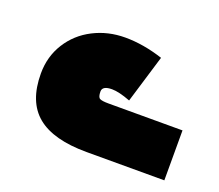

<svg xmlns="http://www.w3.org/2000/svg" viewBox="-62 -962 510 448"><g transform="rotate(20 193.0 -738.0)"><path d="M25 -733Q25 -775 46 -808.5Q67 -842 103 -860.5Q139 -879 182 -879Q227 -879 276 -863L240 -744Q211 -755 194 -755Q170 -755 170 -741Q170 -727 175.5 -724Q181 -721 197 -721H381V-597H188Q105 -597 65 -630Q25 -663 25 -733Z"/></g></svg>

Font: Noto Sans Armenian Black
Style: Regular
Weight: 900
Designer: Monotype Design team
Foundry: Monotype Imaging Inc.
Version: Version 1.000